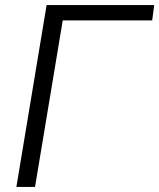

<svg xmlns="http://www.w3.org/2000/svg" viewBox="-20 -742 632 762"><path d="M165 -722H592L584 -661H229L119 0H45Z"/></svg>

Font: Nebula Sans Book
Style: Regular
Weight: 400
Italic angle: -9°
Designer: Paul D. Hunt for Adobe (as Source Sans)
Foundry: Nebula Entertainment & Broadcasting LLC
Version: Version 1.010